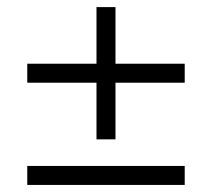

<svg xmlns="http://www.w3.org/2000/svg" viewBox="-20 -523 600 543"><path d="M57.1 0V-53.7H502.4V0ZM57.1 -289.1V-342.8H252.9V-502.9H306.6V-342.8H502.4V-289.1H306.6V-128.9H252.9V-289.1Z"/></svg>

Font: Vidaloka
Style: Regular
Weight: 400
Designer: Cyreal (www.cyreal.org)
Foundry: Cyreal (www.cyreal.org)
Version: Version 1.011